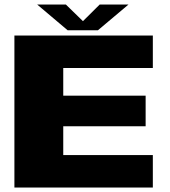

<svg xmlns="http://www.w3.org/2000/svg" viewBox="-20 -833 754 853"><path d="M44 0V-675H659V-531H261V-408H627V-272H261V-144H659V0ZM280.5 -698.5 145 -813H272.5L348.5 -739L423 -813H551L415 -698.5Z"/></svg>

Font: Anybody ExtraExpanded ExtraBold
Style: Regular
Weight: 800
Width: 8
Designer: Tyler Finck
Foundry: Etcetera Type Company
Version: Version 1.010; ttfautohint (v1.8.3) -l 8 -r 50 -G 200 -x 14 